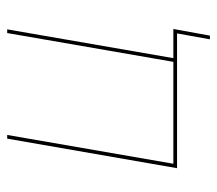

<svg xmlns="http://www.w3.org/2000/svg" viewBox="-54 -446 589 520"><g transform="rotate(-90 240.0 -185.5)"><path d="M422 -10 404 89H394L410 0H45L125 -460H135L57 -10H333L411 -460H421L343 -10Z"/></g></svg>

Font: Jost Thin
Style: Italic
Weight: 200
Italic angle: -5°
Version: Version 3.710